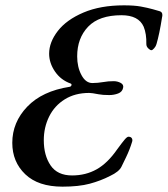

<svg xmlns="http://www.w3.org/2000/svg" viewBox="-20 -685 628 719"><path d="M26 -150Q26 -227 82 -285.5Q138 -344 241 -360Q246 -361 247.5 -365.5Q249 -370 245 -372Q208 -385 186 -417Q164 -449 164 -484Q164 -527 196.5 -569Q229 -611 292.5 -638Q356 -665 444 -665Q483 -665 507.5 -660.5Q532 -656 552 -650.5Q572 -645 578 -643Q588 -640 588 -629Q588 -624 587 -621Q577 -557 566 -520Q564 -512 557.5 -504.5Q551 -497 547 -497Q542 -497 535 -504Q528 -511 528 -520Q529 -558 518 -585Q499 -628 435 -628Q351 -628 310 -585Q269 -542 269 -474Q269 -434 285 -404Q301 -374 326 -374Q345 -374 369 -378Q384 -381 406 -381Q420 -381 432 -374.5Q444 -368 441 -356Q438 -341 422.5 -335Q407 -329 389 -329Q364 -329 349 -332Q324 -337 314 -337Q261 -337 222.5 -313Q184 -289 164 -248.5Q144 -208 144 -160Q144 -103 169.5 -65.5Q195 -28 250 -28Q301 -28 342 -51Q383 -74 419 -126Q438 -152 447 -162.5Q456 -173 461 -173Q470 -173 473.5 -167.5Q477 -162 475 -155Q466 -125 452 -96Q438 -67 435 -61Q426 -42 392 -26Q357 -8 316 3Q275 14 214 14Q123 14 74.5 -32.5Q26 -79 26 -150Z"/></svg>

Font: EB Garamond Medium
Style: Italic
Weight: 500
Italic angle: -17.2°
Designer: Georg Duffner and Octavio Pardo
Foundry: Georg Duffner
Version: Version 1.000